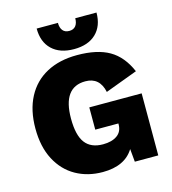

<svg xmlns="http://www.w3.org/2000/svg" viewBox="-127 -978 975 1091"><g transform="rotate(-15 361.0 -432.5)"><path d="M363 -365H671V0H533L526 -76Q473 10 343 10Q255 10 185.5 -29Q116 -68 76 -144Q36 -220 36 -328Q36 -435 76.5 -512Q117 -589 192.5 -629.5Q268 -670 372 -670Q490 -670 561 -629Q632 -588 672 -495L482 -424Q463 -514 379 -514Q246 -514 246 -330Q246 -232 280 -187Q314 -142 385 -142Q437 -142 468 -164Q499 -186 499 -229V-234H363ZM366 -707Q283 -707 236.5 -751.5Q190 -796 190 -875H315Q315 -846 328 -830Q341 -814 366 -814Q391 -814 404 -830Q417 -846 417 -875H542Q542 -796 495.5 -751.5Q449 -707 366 -707Z"/></g></svg>

Font: Work Sans ExtraBold
Style: Regular
Weight: 800
Designer: Wei Huang
Foundry: Wei Huang
Version: Version 1.500